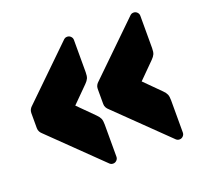

<svg xmlns="http://www.w3.org/2000/svg" viewBox="-101 -723 835 788"><g transform="rotate(-20 316.0 -329.0)"><path d="M556 -52Q555 -52 551 -52.5Q547 -53 542 -57L325 -268Q319 -273 315 -280Q311 -287 311 -296V-362Q311 -371 315 -378Q319 -385 325 -390L542 -601Q547 -605 551 -605.5Q555 -606 556 -606Q565 -606 571.5 -599.5Q578 -593 578 -584V-443Q578 -426 574 -417Q570 -408 560 -398L491 -329L560 -260Q570 -250 574 -241Q578 -232 578 -215V-74Q578 -65 571.5 -58.5Q565 -52 556 -52ZM266 -52Q265 -52 261 -52.5Q257 -53 252 -57L35 -268Q29 -273 25 -280Q21 -287 21 -296V-362Q21 -371 25 -378Q29 -385 35 -390L252 -601Q257 -605 261 -605.5Q265 -606 266 -606Q275 -606 281.5 -599.5Q288 -593 288 -584V-443Q288 -426 284 -417Q280 -408 270 -398L201 -329L270 -260Q280 -250 284 -241Q288 -232 288 -215V-74Q288 -65 281.5 -58.5Q275 -52 266 -52Z"/></g></svg>

Font: Rubik Light Black
Style: Regular
Weight: 900
Version: Version 2.104